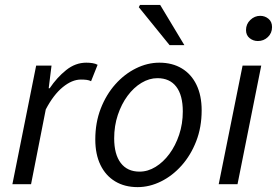

<svg xmlns="http://www.w3.org/2000/svg" viewBox="-20 -755 1135 787"><path d="M30.8 0 128.2 -486.1H191.2L179.6 -393.2H183.6Q213.3 -437.4 251.2 -467.7Q289.1 -498.1 333.6 -498.1Q347.1 -498.1 359.1 -496.2Q371.2 -494.4 380.1 -489.4L353.3 -422.1Q345.9 -426.2 335.3 -427.6Q324.7 -428.9 311.5 -428.9Q275.4 -428.9 237.3 -397.8Q199.2 -366.7 167.6 -306.5L107.3 0Z M544.1 12Q491 12 452.1 -11.5Q413.1 -34.9 391.8 -78.8Q370.6 -122.6 370.6 -183.4Q370.6 -252.6 392.9 -309.9Q415.2 -367.3 452.7 -409.4Q490.3 -451.6 537.3 -474.8Q584.3 -498.1 633.2 -498.1Q686.2 -498.1 725.2 -474.6Q764.2 -451.2 785.4 -407.3Q806.6 -363.5 806.6 -302.7Q806.6 -233.5 784.3 -176.2Q762 -118.8 724.5 -76.7Q687 -34.5 640 -11.3Q592.9 12 544.1 12ZM552 -51.5Q586 -51.5 617.6 -70.9Q649.3 -90.3 674.3 -124.1Q699.4 -158 714.3 -202.7Q729.3 -247.5 729.3 -298.2Q729.3 -364.6 702.5 -399.6Q675.8 -434.6 625.3 -434.6Q591.9 -434.6 559.9 -415.4Q528 -396.2 502.9 -362.3Q477.9 -328.5 462.9 -283.7Q448 -239 448 -187.9Q448 -122.4 474.9 -87Q501.9 -51.5 552 -51.5ZM675.1 -570 548.9 -725.6 553.8 -734.7H636.6L735.7 -570Z M876.5 0 974.3 -486H1050.8L953.6 0ZM1037 -586.8Q1018 -586.8 1003.2 -598.6Q988.4 -610.5 988.4 -631.7Q988.4 -656.3 1006 -673.2Q1023.6 -690.1 1046.5 -690.1Q1065.9 -690.1 1080.5 -678Q1095.1 -666 1095.1 -643.9Q1095.1 -619.4 1078 -603.1Q1061 -586.8 1037 -586.8Z"/></svg>

Font: Source Sans 3
Style: Italic
Weight: 200
Italic angle: -11°
Designer: Paul D. Hunt
Foundry: Adobe
Version: Version 3.046;hotconv 1.0.118;makeotfexe 2.5.65603